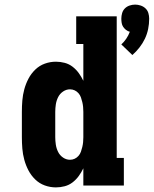

<svg xmlns="http://www.w3.org/2000/svg" viewBox="-20 -806 668 834"><path d="M555 -567 507 -613Q519 -624 528.5 -638Q538 -652 544 -668Q535 -670 527.5 -676Q520 -682 515 -689.5Q510 -697 508.5 -706.5Q507 -716 507 -725Q507 -737 510.5 -749Q514 -761 522.5 -769.5Q531 -778 543 -782Q555 -786 567 -786Q579 -786 591 -782Q603 -778 612 -769.5Q621 -761 624.5 -749Q628 -737 628 -725Q628 -702 623.5 -680Q619 -658 609.5 -638Q600 -618 586 -600Q572 -582 555 -567ZM223 8Q198 8 174.5 -0.5Q151 -9 133 -26.5Q115 -44 103.5 -66Q92 -88 85.5 -112Q79 -136 77 -160.5Q75 -185 75 -210V-320Q75 -345 77 -369.5Q79 -394 85.5 -418Q92 -442 103.5 -464Q115 -486 133 -503.5Q151 -521 174.5 -529.5Q198 -538 223 -538Q242 -538 261 -533Q280 -528 295.5 -516Q311 -504 322.5 -488Q334 -472 342 -455V-615H311V-735H487V-120H518V0H342V-75Q334 -58 322.5 -42Q311 -26 295.5 -14Q280 -2 261 3Q242 8 223 8ZM284 -112Q295 -112 304.5 -116.5Q314 -121 321 -129Q328 -137 331.5 -147Q335 -157 337.5 -167.5Q340 -178 341 -188.5Q342 -199 342 -210V-320Q342 -331 341 -341.5Q340 -352 337.5 -362.5Q335 -373 331.5 -383Q328 -393 321 -401Q314 -409 304.5 -413.5Q295 -418 284 -418Q268 -418 254 -408.5Q240 -399 232.5 -384Q225 -369 222.5 -352.5Q220 -336 220 -320V-210Q220 -194 222.5 -177.5Q225 -161 232.5 -146Q240 -131 254 -121.5Q268 -112 284 -112Z"/></svg>

Font: Iosevka Slab Heavy Extended
Style: Regular
Weight: 900
Width: 7
Monospace: yes
Designer: Belleve Invis
Foundry: Belleve Invis
Version: Version 11.1.0; ttfautohint (v1.8.3)